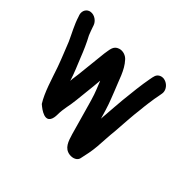

<svg xmlns="http://www.w3.org/2000/svg" viewBox="-245 -981 1308 1308"><g transform="rotate(45 409.5 -326.5)"><path d="M715 -654C711 -634 709 -616 704 -594L697 -546C694 -523 691 -500 689 -476C680 -407 675 -323 670 -251C664 -199 662 -141 658 -91C654 -41 644 4 634 48C629 72 599 88 564 83C510 75 494 26 478 -28C458 -96 454 -117 425 -216C394 -327 392 -330 360 -409C359 -413 357 -417 355 -420C348 -330 341 -291 334 -213C329 -156 313 -111 313 -52C313 -12 301 31 252 15C226 6 205 -11 186 -27C143 -95 115 -194 84 -283C61 -347 39 -398 16 -457C-9 -513 -38 -562 -58 -626L-62 -637C-72 -672 -52 -702 -22 -706C13 -711 47 -685 57 -655L61 -643C64 -632 79 -594 83 -584C108 -538 130 -488 151 -434C171 -384 194 -333 212 -275C213 -281 213 -287 213 -294L220 -346C225 -398 239 -525 244 -571C252 -615 250 -652 293 -666C324 -676 357 -662 374 -642C424 -588 442 -513 475 -437C506 -357 511 -349 542 -241C543 -256 543 -270 545 -284C549 -327 552 -389 557 -435C565 -512 574 -599 587 -667C593 -696 594 -718 619 -731C664 -754 726 -706 715 -654Z"/></g></svg>

Font: Blanket
Style: ReversedObl
Weight: 700
Foundry: Cannot Into Space Fonts
Version: Version 0.9